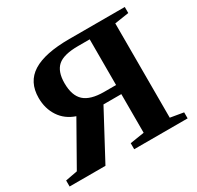

<svg xmlns="http://www.w3.org/2000/svg" viewBox="-143 -819 1007 983"><g transform="rotate(-30 361.0 -327.5)"><path d="M90.8 -471.7Q90.8 -565.9 161.9 -610.4Q232.9 -654.8 377.9 -654.8H705.6V-619.1L621.6 -606.4V-48.8L699.2 -35.6V0H383.3V-35.6L467.3 -48.8V-277.3H361.8L213.4 0H1.5V-35.6L72.3 -48.8L211.4 -294.4Q153.3 -314 122.1 -361.3Q90.8 -408.7 90.8 -471.7ZM243.2 -470.7Q243.2 -397.5 279.8 -364.3Q316.4 -331.1 396.5 -331.1H467.3V-601.1H398.9Q313 -601.1 278.1 -570.3Q243.2 -539.6 243.2 -470.7Z"/></g></svg>

Font: Liberation Serif
Style: Bold
Weight: 700
Designer: Steve Matteson
Foundry: Ascender Corporation
Version: Version 2.1.5